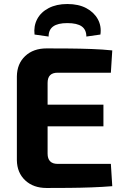

<svg xmlns="http://www.w3.org/2000/svg" viewBox="-20 -934 618 956"><path d="M212 -693Q267 -693 324 -692.5Q381 -692 436 -690Q491 -688 539 -683L532 -572H267Q242 -572 229.5 -559.5Q217 -547 217 -521V-169Q217 -144 229.5 -131Q242 -118 267 -118H532L539 -7Q491 -3 436 -1Q381 1 324 1.5Q267 2 212 2Q146 2 105.5 -36Q65 -74 64 -136V-554Q65 -617 105.5 -655Q146 -693 212 -693ZM82 -413H495V-305H82ZM222 -752 152 -762Q147 -804 165 -838.5Q183 -873 222 -893.5Q261 -914 315 -914Q371 -914 409.5 -893.5Q448 -873 467 -838.5Q486 -804 480 -762L410 -752Q410 -786 387 -802.5Q364 -819 315 -819Q268 -819 245 -802.5Q222 -786 222 -752Z"/></svg>

Font: Exo 2
Style: Bold
Weight: 700
Designer: Natanael Gama
Foundry: Natanael Gama
Version: Version 2.010